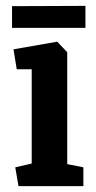

<svg xmlns="http://www.w3.org/2000/svg" viewBox="-20 -634 328 654"><path d="M43 0 32 -64 88 -77V-398H37L26 -466L175 -492L209 -456V-75L264 -64V0ZM21 -539V-613L271 -614V-539Z"/></svg>

Font: Kreon Light
Style: Regular
Weight: 300
Designer: Julia Petretta
Foundry: Julia Petretta and Eli Heuer
Version: Version 2.002